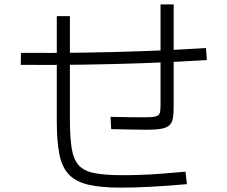

<svg xmlns="http://www.w3.org/2000/svg" viewBox="-20 -821 1040 879"><path d="M533 38Q442 38 384.5 24.5Q327 11 295.5 -22Q264 -55 252 -114Q240 -173 240 -265V-747H300V-278Q300 -194 308 -143Q316 -92 340 -65Q364 -38 412 -28.5Q460 -19 539 -19Q578 -19 624 -20.5Q670 -22 722 -26Q774 -30 829 -35L836 22Q748 30 671.5 34Q595 38 533 38ZM75 -524 76 -579Q220 -578 359 -580Q498 -582 638 -587Q778 -592 923 -601L927 -546Q782 -537 641 -532Q500 -527 360 -525Q220 -523 75 -524ZM651 -227Q620 -227 577 -228Q534 -229 489 -230L486 -286Q530 -285 573 -284.5Q616 -284 643 -284Q678 -284 693 -288Q708 -292 711.5 -304Q715 -316 715 -340V-801H775V-333Q775 -300 771.5 -279.5Q768 -259 755.5 -247.5Q743 -236 718 -231.5Q693 -227 651 -227Z"/></svg>

Font: Murecho Thin Light
Style: Regular
Weight: 300
Version: Version 1.010